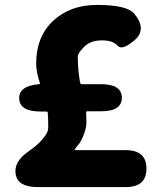

<svg xmlns="http://www.w3.org/2000/svg" viewBox="-20 -760 649 780"><path d="M133 0Q54 0 44 -50Q34 -101 93 -143L112 -157Q140 -177 161 -205Q176 -224 176 -242Q176 -282 174 -302Q174 -307 167 -307H142Q60 -308 58 -359Q56 -411 138 -418Q144 -418 142 -423Q127 -467 127 -502Q127 -611 196 -675.5Q265 -740 374 -740Q495 -740 525 -705Q578 -641 527 -597Q476 -553 457.5 -574.5Q439 -596 393.5 -596Q348 -596 322 -570Q296 -544 296 -530Q296 -491 301 -453L305 -426Q306 -418 314 -418H391Q475 -418 475 -363Q475 -308 391 -308H335Q330 -308 330 -303Q331 -280 331 -260.5Q331 -241 320 -212.5Q309 -184 299 -173Q283 -154 283 -152Q283 -150 288 -150H491Q575 -150 575 -75Q575 0 491 0Z"/></svg>

Font: Resource Han Rounded KR Heavy
Style: Regular
Weight: 900
Designer: Cyano Hao (round all glyphs); Ryoko NISHIZUKA 西塚涼子 (kana, bopomofo & ideographs); Paul D. Hunt (Latin, Greek & Cyrillic)
Foundry: Cyano Hao
Version: 0.990